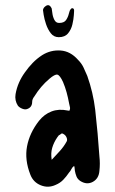

<svg xmlns="http://www.w3.org/2000/svg" viewBox="-20 -706 436 728"><path d="M261 -77Q254 -72 250.5 -64.5Q247 -57 242 -52Q232 -37 220 -24.5Q208 -12 191 -5Q163 8 134.5 -3.5Q106 -15 95 -44Q73 -100 82.5 -151Q92 -202 128 -248Q148 -273 175.5 -283.5Q203 -294 236 -287Q238 -287 239.5 -286.5Q241 -286 243 -286Q247 -294 245 -300.5Q243 -307 242 -314Q238 -336 232.5 -356Q227 -376 219 -395Q207 -421 197.5 -423Q188 -425 167 -407Q134 -379 110 -340Q102 -330 102 -320Q102 -298 81 -292Q74 -290 64 -294Q54 -298 48 -305Q35 -325 39 -349Q43 -372 52 -392.5Q61 -413 74 -431Q88 -451 104 -467.5Q120 -484 140 -497Q172 -517 209.5 -514.5Q247 -512 276 -479Q289 -466 296.5 -450.5Q304 -435 311 -418Q322 -387 329.5 -355Q337 -323 341 -290Q346 -245 350 -201Q354 -157 357 -112Q360 -86 357 -59Q355 -29 332 -16.5Q309 -4 284 -20Q274 -27 270 -37Q266 -47 264 -58Q263 -63 263 -67.5Q263 -72 261 -77ZM176 -100Q192 -117 207 -133.5Q222 -150 233 -170Q236 -176 232.5 -184.5Q229 -193 222 -197Q215 -202 211.5 -198.5Q208 -195 203 -193Q202 -191 200 -189Q198 -187 197 -185Q184 -166 178 -145.5Q172 -125 176 -100ZM248 -671Q250 -673 251.5 -674.5Q253 -676 257 -674Q261 -673 261 -665Q261 -664 260 -648.5Q259 -633 254.5 -613.5Q250 -594 238 -579.5Q226 -565 203 -565Q184 -565 172.5 -580Q161 -595 154.5 -614.5Q148 -634 145.5 -650Q143 -666 143 -668Q144 -675 149.5 -680Q155 -685 159 -686Q169 -689 176 -674Q177 -670 178.5 -656.5Q180 -643 186 -631Q192 -619 204 -619Q223 -619 230.5 -630Q238 -641 241 -654Q244 -667 248 -671Z"/></svg>

Font: Delicious Handrawn
Style: Regular
Weight: 400
Designer: Agung Rohmat
Foundry: Agung Rohmat
Version: Version 1.002; ttfautohint (v1.8.4.7-5d5b);gftools[0.9.27]